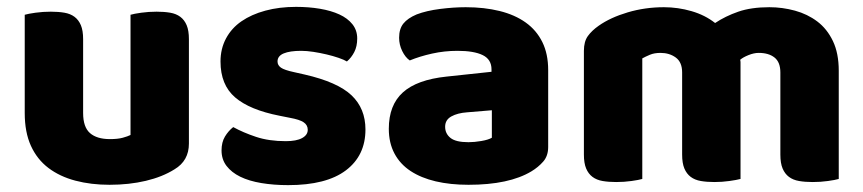

<svg xmlns="http://www.w3.org/2000/svg" viewBox="-20 -522 2514 559"><path d="M52 -479Q62 -482 83.5 -485Q105 -488 128 -488Q150 -488 167.5 -485Q185 -482 197 -473Q209 -464 215.5 -448.5Q222 -433 222 -408V-193Q222 -152 242 -134.5Q262 -117 300 -117Q323 -117 337.5 -121Q352 -125 360 -129V-479Q370 -482 391.5 -485Q413 -488 436 -488Q458 -488 475.5 -485Q493 -482 505 -473Q517 -464 523.5 -448.5Q530 -433 530 -408V-104Q530 -54 488 -29Q453 -7 404.5 4.5Q356 16 299 16Q245 16 199.5 4Q154 -8 121 -33Q88 -58 70 -97.5Q52 -137 52 -193Z M1044 -145Q1044 -69 987 -26Q930 17 819 17Q777 17 741 11Q705 5 679.5 -7.5Q654 -20 639.5 -39Q625 -58 625 -84Q625 -108 635 -124.5Q645 -141 659 -152Q688 -136 725.5 -123.5Q763 -111 812 -111Q843 -111 859.5 -120Q876 -129 876 -144Q876 -158 864 -166Q852 -174 824 -179L794 -185Q707 -202 664.5 -238.5Q622 -275 622 -343Q622 -380 638 -410Q654 -440 683 -460Q712 -480 752.5 -491Q793 -502 842 -502Q879 -502 911.5 -496.5Q944 -491 968 -480Q992 -469 1006 -451.5Q1020 -434 1020 -410Q1020 -387 1011.5 -370.5Q1003 -354 990 -343Q982 -348 966 -353.5Q950 -359 931 -363.5Q912 -368 892.5 -371Q873 -374 857 -374Q824 -374 806 -366.5Q788 -359 788 -343Q788 -332 798 -325Q808 -318 836 -312L867 -305Q963 -283 1003.5 -244.5Q1044 -206 1044 -145Z M1344 -108Q1361 -108 1381.5 -111.5Q1402 -115 1412 -121V-201L1340 -195Q1312 -193 1294 -183Q1276 -173 1276 -153Q1276 -133 1291.5 -120.5Q1307 -108 1344 -108ZM1336 -501Q1390 -501 1434.5 -490Q1479 -479 1510.5 -456.5Q1542 -434 1559 -399.5Q1576 -365 1576 -318V-94Q1576 -68 1561.5 -51.5Q1547 -35 1527 -23Q1462 16 1344 16Q1291 16 1248.5 6Q1206 -4 1175.5 -24Q1145 -44 1128.5 -75Q1112 -106 1112 -147Q1112 -216 1153 -253Q1194 -290 1280 -299L1411 -313V-320Q1411 -349 1385.5 -361.5Q1360 -374 1312 -374Q1274 -374 1238 -366Q1202 -358 1173 -346Q1160 -355 1151 -373.5Q1142 -392 1142 -412Q1142 -438 1154.5 -453.5Q1167 -469 1193 -480Q1222 -491 1261.5 -496Q1301 -501 1336 -501Z M1913 -501Q1954 -501 1993.5 -489.5Q2033 -478 2062 -455Q2092 -475 2129.5 -488Q2167 -501 2220 -501Q2258 -501 2294.5 -491Q2331 -481 2359.5 -459.5Q2388 -438 2405 -402.5Q2422 -367 2422 -316V-1Q2412 2 2390.5 5Q2369 8 2346 8Q2324 8 2306.5 5Q2289 2 2277 -7Q2265 -16 2258.5 -31.5Q2252 -47 2252 -72V-311Q2252 -341 2235 -354.5Q2218 -368 2189 -368Q2175 -368 2159 -361.5Q2143 -355 2135 -348Q2136 -344 2136 -340.5Q2136 -337 2136 -334V-1Q2125 2 2103.5 5Q2082 8 2060 8Q2038 8 2020.5 5Q2003 2 1991 -7Q1979 -16 1972.5 -31.5Q1966 -47 1966 -72V-311Q1966 -341 1947.5 -354.5Q1929 -368 1903 -368Q1885 -368 1872 -362.5Q1859 -357 1850 -352V-1Q1840 2 1818.5 5Q1797 8 1774 8Q1752 8 1734.5 5Q1717 2 1705 -7Q1693 -16 1686.5 -31.5Q1680 -47 1680 -72V-374Q1680 -401 1691.5 -417Q1703 -433 1723 -447Q1757 -471 1807.5 -486Q1858 -501 1913 -501Z"/></svg>

Font: Baloo Thambi
Style: Regular
Weight: 400
Designer: Aadarsh Rajan and Ek Type
Foundry: Ek Type
Version: Version 1.100;PS 1.000;hotconv 1.0.88;makeotf.lib2.5.647800;